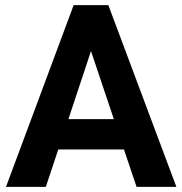

<svg xmlns="http://www.w3.org/2000/svg" viewBox="-20 -731 713 751"><path d="M464.8 -146.5H208L159.2 0H3.4L268.1 -710.9H403.8L669.9 0H514.2ZM247.6 -265.1H425.3L335.9 -531.2Z"/></svg>

Font: Roboto
Style: Bold
Weight: 700
Designer: Google
Version: Version 2.134; 2016; ttfautohint (v1.6)